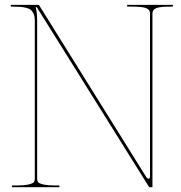

<svg xmlns="http://www.w3.org/2000/svg" viewBox="-20 -780 755 800"><path d="M24.9 -752.4V-759.8H139.6Q142.6 -759.8 143.6 -757.3L588.4 -43.9Q593.8 -35.2 599.1 -35.2Q605 -35.2 605 -47.9V-725.1Q605 -738.8 590.1 -745.6Q575.2 -752.4 529.8 -752.4H509.8V-759.8H700.2V-752.4H689.9Q644.5 -752.4 629.9 -745.6Q615.2 -738.8 615.2 -725.1V0H604.5Q601.6 0 600.1 -2.4L133.3 -750H128.9Q134.8 -726.1 134.8 -694.3V-35.2Q134.8 -26.4 138.9 -21Q143.1 -15.6 160.4 -11.5Q177.7 -7.3 210 -7.3H227.5V0H29.8V-7.3H49.8Q82 -7.3 99.4 -11.5Q116.7 -15.6 120.8 -21Q125 -26.4 125 -35.2V-694.8Q125 -710.4 120.6 -721.2Q116.2 -731.9 109.4 -738Q102.5 -744.1 89.6 -747.3Q76.7 -750.5 64 -751.5Q51.3 -752.4 30.8 -752.4Z"/></svg>

Font: Znikomit
Style: Regular
Weight: 100
Designer: gluk
Foundry: gluk
Version: Version 0.53